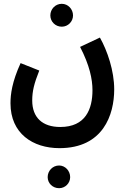

<svg xmlns="http://www.w3.org/2000/svg" viewBox="-20 -547 670 1007"><path d="M304 -407C337 -407 363 -434 363 -466C363 -499 337 -527 304 -527C270 -527 244 -499 244 -466C244 -434 270 -407 304 -407ZM35 -5C35 153 152 230 292 230C521 230 579 55 579 -78C579 -176 543 -281 504 -350L400 -301C450 -205 465 -131 465 -74C465 25 429 119 296 119C203 119 149 70 149 -20C149 -69 159 -109 186 -177L88 -216C43 -117 35 -53 35 -5ZM290 440C322 440 348 414 348 382C348 349 322 321 290 321C256 321 230 349 230 382C230 414 256 440 290 440Z"/></svg>

Font: Noto Sans Arabic Cond SemBd
Style: Regular
Weight: 600
Width: 3
Designer: Monotype Design Team, Nadine Chahine, Nizar Qandah and Khaled Hosny
Foundry: Monotype Imaging Inc.
Version: Version 2.012